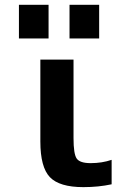

<svg xmlns="http://www.w3.org/2000/svg" viewBox="-20 -767 521 797"><path d="M285.2 -193.4Q285.2 -127.9 298.3 -108.9Q311.5 -89.8 356.4 -89.8Q403.3 -89.8 443.4 -103.5V-2Q388.7 9.8 326.2 9.8Q226.6 9.8 187 -31.7Q147.5 -73.2 147.5 -179.7V-519.5H285.2ZM268.6 -607.4V-747.1H391.6V-607.4ZM58.6 -607.4V-747.1H181.6V-607.4Z"/></svg>

Font: Mgen+ 1c bold
Style: Bold
Weight: 700
Designer: [Source Han Sans]
Ryoko NISHIZUKA  (kana & ideographs); Paul D. Hunt (Latin, Greek & Cyrillic); Wenlong ZHANG  (bopomofo
Version: Version 1.059.20150602